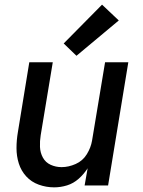

<svg xmlns="http://www.w3.org/2000/svg" viewBox="-20 -798 616 826"><path d="M213 8Q241 8 268.5 -0.5Q296 -9 318.5 -29Q341 -49 357 -74L344 0H445L532 -530H432L376 -193Q371 -163 353.5 -134.5Q336 -106 305.5 -92.5Q275 -79 245 -79Q220 -79 198 -89Q176 -99 164.5 -120Q153 -141 152 -166Q151 -191 155 -216L207 -530H106L57 -230Q51 -195 51 -160.5Q51 -126 61 -94.5Q71 -63 93 -39Q115 -15 147 -3.5Q179 8 213 8ZM309 -558 491 -710 419 -778 254 -611Z"/></svg>

Font: Iosevka Sparkle Medium Oblique
Style: Regular
Weight: 500
Italic angle: -9°
Designer: Belleve Invis
Foundry: Belleve Invis
Version: Version 4.5.0; ttfautohint (v1.8.3)